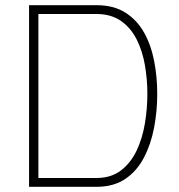

<svg xmlns="http://www.w3.org/2000/svg" viewBox="-20 -720 689 740"><path d="M92 0V-700H352Q418 -700 463 -671.5Q508 -643 535 -595Q562 -547 574 -485.5Q586 -424 586 -358Q586 -292 574 -228.5Q562 -165 535 -113Q508 -61 463 -30.5Q418 0 352 0ZM128 -34H352Q408 -34 446 -63Q484 -92 506.5 -139.5Q529 -187 538.5 -244.5Q548 -302 548 -358Q548 -414 538.5 -469Q529 -524 506.5 -568.5Q484 -613 446 -639.5Q408 -666 352 -666H128Z"/></svg>

Font: TitilliumWeb ExtraLight
Style: Regular
Weight: 400
Designer: Mohamed Gaber, Accademia di Belle Arti di Urbino and others
Foundry: Kief Type Foundry, Accademia di Belle Arti di Urbino and others
Version: Version 3.000; ttfautohint (v1.8.2)